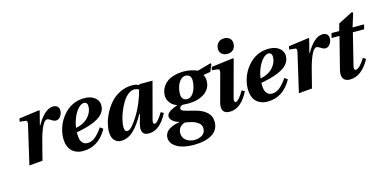

<svg xmlns="http://www.w3.org/2000/svg" viewBox="-86 -1210 3896 1942"><g transform="rotate(-15 1862.5 -239.0)"><path d="M85.9 12.2 179.2 -391.1Q184.1 -411.1 180.9 -421.9Q177.7 -432.6 164.1 -434.1L105 -439.9L111.8 -473.1L325.2 -502L330.1 -497.1L293 -352.1H297.9Q336.4 -422.4 381.1 -462.2Q425.8 -502 470.2 -502Q499.5 -502 515.9 -487.1Q532.2 -472.2 532.2 -442.9Q532.2 -411.6 512.5 -384.3Q492.7 -356.9 463.9 -356.9Q443.8 -356.9 416 -376Q391.6 -392.1 377.9 -392.1Q331.5 -392.1 280.8 -212.9Q271 -177.7 252.7 -104.2Q234.4 -30.8 226.1 0Z M640.1 -231.9Q723.6 -248.5 770.8 -299.6Q817.9 -350.6 817.9 -412.1Q817.9 -433.1 808.3 -444.6Q798.8 -456.1 781.2 -456.1Q752.4 -456.1 722.2 -424.3Q691.9 -392.6 669.4 -340.6Q647 -288.6 640.1 -231.9ZM487.3 -161.1Q487.3 -220.2 507.8 -279.3Q528.3 -338.4 567.9 -388.2Q658.7 -502 797.9 -502Q862.8 -502 904.5 -470.2Q946.3 -438.5 946.3 -386.2Q946.3 -329.1 899.9 -286.1Q865.2 -255.4 804.2 -231.4Q743.2 -207.5 636.2 -187V-163.1Q636.2 -133.8 642.8 -110.6Q649.4 -87.4 667.7 -70.8Q686 -54.2 713.9 -54.2Q756.3 -54.2 793.7 -84.2Q831.1 -114.3 874 -175.8L904.3 -151.9Q813 12.2 649.9 12.2Q627 12.2 605.5 7.6Q584 2.9 561.8 -9.3Q539.6 -21.5 523.7 -40.3Q507.8 -59.1 497.6 -90.1Q487.3 -121.1 487.3 -161.1Z M1104.5 -115.2Q1104.5 -67.9 1133.8 -67.9Q1156.7 -67.9 1185.3 -99.4Q1213.9 -130.9 1253.4 -193.8Q1287.6 -250 1314.7 -316.9Q1341.8 -383.8 1356.4 -441.9Q1335 -456.1 1307.6 -456.1Q1275.4 -456.1 1243.4 -430.9Q1211.4 -405.8 1187.3 -366.2Q1163.1 -326.7 1143.8 -280.8Q1124.5 -234.9 1114.5 -190.9Q1104.5 -147 1104.5 -115.2ZM950.7 -107.9Q950.7 -148.9 963.6 -199.2Q976.6 -249.5 1005.1 -303.2Q1033.7 -356.9 1073.2 -400.9Q1112.8 -444.8 1171.9 -473.4Q1231 -502 1298.8 -502Q1342.3 -502 1369.6 -484.9L1373.5 -494.1H1510.7L1409.7 -115.2Q1397.5 -67.9 1420.4 -67.9Q1437 -67.9 1461.4 -97.2Q1485.8 -126.5 1507.8 -165L1536.6 -148.9Q1456.1 12.2 1337.9 12.2Q1240.2 12.2 1275.9 -113.8L1300.8 -202.1H1294.4Q1279.3 -176.3 1270 -161.1Q1260.7 -146 1243.4 -120.4Q1226.1 -94.7 1212.6 -79.1Q1199.2 -63.5 1179 -44.2Q1158.7 -24.9 1139.9 -13.9Q1121.1 -2.9 1097.4 4.6Q1073.7 12.2 1048.8 12.2Q1015.1 12.2 992.2 -5.6Q969.2 -23.4 960 -49.6Q950.7 -75.7 950.7 -107.9Z M1743.2 -291Q1743.2 -260.3 1757.8 -241.7Q1772.5 -223.1 1801.3 -223.1Q1844.2 -223.1 1872.6 -271Q1903.3 -324.7 1903.3 -395Q1901.9 -427.7 1884.8 -441.9Q1867.7 -456.1 1844.2 -456.1Q1813.5 -456.1 1789.6 -429Q1765.6 -401.9 1754.4 -364.7Q1743.2 -327.6 1743.2 -291ZM1643.6 92.8Q1644 141.6 1680.9 168.7Q1717.8 195.8 1769.5 195.8Q1814.9 195.8 1849.4 172.6Q1883.8 149.4 1883.3 105Q1882.8 86.4 1875 71Q1867.2 55.7 1852.3 44.9Q1837.4 34.2 1822.5 26.6Q1807.6 19 1786.4 13.7Q1765.1 8.3 1751.2 5.6Q1737.3 2.9 1718.3 0Q1708 1.5 1696.5 7.3Q1685.1 13.2 1672.6 23.7Q1660.2 34.2 1651.9 52.2Q1643.6 70.3 1643.6 92.8ZM1506.3 105Q1506.3 76.2 1521 53.2Q1535.6 30.3 1560.1 16.1Q1584.5 2 1610.4 -6.3Q1636.2 -14.6 1664.6 -18.1V-20Q1621.6 -33.7 1597.4 -54.9Q1573.2 -76.2 1573.2 -100.1Q1573.2 -143.1 1647.5 -173.8Q1670.9 -183.1 1687.5 -189V-190.9Q1664.1 -198.2 1643.8 -212.6Q1623.5 -227.1 1607.7 -253.7Q1591.8 -280.3 1591.3 -313Q1590.8 -337.9 1597.7 -362.5Q1604.5 -387.2 1622.3 -412.8Q1640.1 -438.5 1667.5 -457.8Q1694.8 -477.1 1739.5 -489.5Q1784.2 -502 1840.3 -502Q1877.9 -502 1916 -493.7Q1954.1 -485.4 1979.5 -472.2L2123.5 -512.2L2129.4 -502.9L2098.1 -428.2L2022.5 -416Q2039.6 -389.6 2039.6 -352.1Q2039.6 -271.5 1973.6 -224.6Q1907.7 -177.7 1800.3 -176.8Q1771.5 -176.8 1740.2 -179.2Q1708.5 -168.5 1708.5 -147Q1709 -130.4 1732.2 -121.1Q1755.4 -111.8 1830.6 -94.2Q2010.3 -52.7 2010.3 69.8Q2010.3 154.8 1939.7 198.5Q1869.1 242.2 1745.1 242.2Q1638.2 242.2 1573 204.3Q1507.8 166.5 1506.3 105Z M2115.2 -106.9 2192.4 -392.1Q2197.8 -412.1 2193.8 -422.4Q2189.9 -432.6 2175.3 -434.1L2117.2 -439.9L2125.5 -473.1L2355.5 -502L2361.3 -496.1L2258.3 -115.2Q2245.6 -67.9 2269.5 -67.9Q2285.2 -67.9 2309.6 -97.4Q2334 -127 2355.5 -166L2385.3 -148.9Q2304.7 12.2 2185.5 12.2Q2135.3 12.2 2117.4 -18.3Q2099.6 -48.8 2115.2 -106.9ZM2232.4 -631.8Q2232.4 -667.5 2255.1 -693.8Q2277.8 -720.2 2319.3 -720.2Q2354 -720.2 2376.7 -701.2Q2399.4 -682.1 2399.4 -647Q2399.4 -606 2375.7 -582.5Q2352.1 -559.1 2313.5 -559.1Q2277.3 -559.1 2254.9 -578.9Q2232.4 -598.6 2232.4 -631.8Z M2572.3 -231.9Q2655.8 -248.5 2702.9 -299.6Q2750 -350.6 2750 -412.1Q2750 -433.1 2740.5 -444.6Q2731 -456.1 2713.4 -456.1Q2684.6 -456.1 2654.3 -424.3Q2624 -392.6 2601.6 -340.6Q2579.1 -288.6 2572.3 -231.9ZM2419.4 -161.1Q2419.4 -220.2 2439.9 -279.3Q2460.4 -338.4 2500 -388.2Q2590.8 -502 2730 -502Q2794.9 -502 2836.7 -470.2Q2878.4 -438.5 2878.4 -386.2Q2878.4 -329.1 2832 -286.1Q2797.4 -255.4 2736.3 -231.4Q2675.3 -207.5 2568.4 -187V-163.1Q2568.4 -133.8 2575 -110.6Q2581.5 -87.4 2599.9 -70.8Q2618.2 -54.2 2646 -54.2Q2688.5 -54.2 2725.8 -84.2Q2763.2 -114.3 2806.2 -175.8L2836.4 -151.9Q2745.1 12.2 2582 12.2Q2559.1 12.2 2537.6 7.6Q2516.1 2.9 2493.9 -9.3Q2471.7 -21.5 2455.8 -40.3Q2439.9 -59.1 2429.7 -90.1Q2419.4 -121.1 2419.4 -161.1Z M2907.7 12.2 3001 -391.1Q3005.9 -411.1 3002.7 -421.9Q2999.5 -432.6 2985.8 -434.1L2926.8 -439.9L2933.6 -473.1L3147 -502L3151.9 -497.1L3114.7 -352.1H3119.6Q3158.2 -422.4 3202.9 -462.2Q3247.6 -502 3292 -502Q3321.3 -502 3337.6 -487.1Q3354 -472.2 3354 -442.9Q3354 -411.6 3334.2 -384.3Q3314.5 -356.9 3285.6 -356.9Q3265.6 -356.9 3237.8 -376Q3213.4 -392.1 3199.7 -392.1Q3153.3 -392.1 3102.5 -212.9Q3092.8 -177.7 3074.5 -104.2Q3056.2 -30.8 3047.9 0Z M3370.6 -110.8 3454.6 -441.9H3371.6L3383.8 -490.2H3464.8L3484.9 -564L3635.7 -641.1L3648.9 -632.8L3604.5 -490.2H3724.6L3712.9 -441.9H3594.7L3512.7 -110.8Q3502.9 -67.9 3526.9 -67.9Q3546.9 -67.9 3573.7 -96.2Q3600.6 -124.5 3625.5 -166L3653.8 -147Q3615.2 -73.7 3562 -30.8Q3508.8 12.2 3442.9 12.2Q3396.5 12.2 3375.7 -18.3Q3355 -48.8 3370.6 -110.8Z"/></g></svg>

Font: Linguistics Pro
Style: Bold Italic
Weight: 700
Italic angle: -12°
Designer: Stefan Peev, Context Ltd
Foundry: Stefan Peev, Context Ltd
Version: Version 001.000